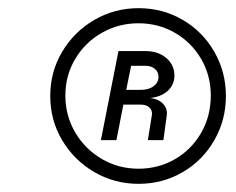

<svg xmlns="http://www.w3.org/2000/svg" viewBox="-20 -736 578 470"><path d="M103 -501Q103 -560 132 -609Q161 -658 210.5 -687Q260 -716 319 -716Q378 -716 427 -687.5Q476 -659 504.5 -609.5Q533 -560 533 -501Q533 -442 504.5 -392.5Q476 -343 427 -314.5Q378 -286 319 -286Q260 -286 210.5 -315Q161 -344 132 -393Q103 -442 103 -501ZM319 -323Q368 -323 408.5 -346.5Q449 -370 472.5 -411Q496 -452 496 -502Q496 -551 472.5 -591.5Q449 -632 408.5 -655.5Q368 -679 319 -679Q270 -679 229 -655.5Q188 -632 164 -591.5Q140 -551 140 -502Q140 -453 164 -412Q188 -371 229 -347Q270 -323 319 -323ZM407 -551Q407 -529 391 -514Q375 -499 347 -496Q368 -494 379.5 -481.5Q391 -469 388 -452L380 -393H342L352 -456Q353 -466 345.5 -473Q338 -480 324 -480H282L265 -393H227L270 -611H336Q367 -611 387 -594Q407 -577 407 -551ZM368 -548Q368 -560 359 -567.5Q350 -575 336 -575H301L289 -516H324Q344 -516 356 -525Q368 -534 368 -548Z"/></svg>

Font: MedMera Sans
Style: Italic
Weight: 400
Italic angle: -11°
Designer: Kasper Nordkvist
Foundry: UNCUT.wtf
Version: Version 1.300